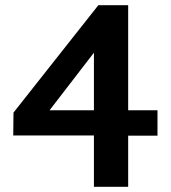

<svg xmlns="http://www.w3.org/2000/svg" viewBox="-20 -720 659 740"><path d="M342 0V-198H31L32 -286L359 -700H474V-295H587V-197H474V0ZM171 -295H342V-517Z"/></svg>

Font: Panamera
Style: Bold
Weight: 700
Designer: Bastien Sozeau
Foundry: NBR — Bastien Sozeau
Version: Version 3.002; ttfautohint (v1.8.4.7-5d5b);gftools[0.9.33]